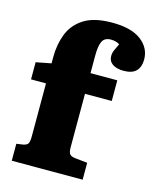

<svg xmlns="http://www.w3.org/2000/svg" viewBox="-117 -862 766 942"><g transform="rotate(15 266.5 -391.0)"><path d="M34 0V-86L68 -91Q87 -95 92.5 -105Q98 -115 98 -142V-410H22V-497L99 -512V-545Q99 -608 120 -662Q141 -716 192.5 -749Q244 -782 336 -782Q433 -782 483 -744Q533 -706 533 -647Q533 -610 513 -589Q493 -568 449 -568Q413 -568 392.5 -582.5Q372 -597 372 -624Q372 -637 377.5 -650.5Q383 -664 395 -688Q377 -700 351 -700Q319 -700 307.5 -677Q296 -654 296 -605V-515H432V-410H296V-138Q296 -113 304 -103.5Q312 -94 336 -92L394 -86V0Z"/></g></svg>

Font: Literata 12pt ExtraBold
Style: Regular
Weight: 800
Designer: Latin by Veronika Burian and Jose Scaglione. Greek by Irene Vlachou. Cyrillic by Vera Evstafieva.
Foundry: TypeTogether
Version: Version 3.002